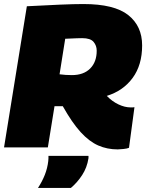

<svg xmlns="http://www.w3.org/2000/svg" viewBox="-22 -730 727 951"><path d="M-2 0 111 -699Q205 -704 275 -707Q345 -710 391 -710Q544 -710 613 -655.5Q682 -601 682 -505Q682 -408 635 -344Q588 -280 507 -255Q533 -228 564.5 -213Q596 -198 625 -198Q630 -198 635 -198Q640 -198 644 -199L617 2Q609 6 589.5 8Q570 10 561 10Q509 10 464.5 -9.5Q420 -29 377.5 -75.5Q335 -122 289 -204Q279 -204 268.5 -204Q258 -204 248 -204L215 0ZM334 -358Q392 -358 424.5 -390.5Q457 -423 457 -479Q457 -504 441.5 -522.5Q426 -541 385 -541Q370 -541 359 -540.5Q348 -540 335.5 -539.5Q323 -539 301 -538L273 -362Q288 -360 303 -359Q318 -358 334 -358ZM218 42H416Q417 47 416 55Q409 100 385 137Q361 174 329 201H166Q187 169 200 136Q213 103 217 68Q218 61 218 54.5Q218 48 218 42Z"/></svg>

Font: Georama Black
Style: Italic
Weight: 900
Italic angle: -9°
Designer: Jean-Baptiste Levee
Foundry: Production Type
Version: Version 1.000